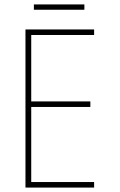

<svg xmlns="http://www.w3.org/2000/svg" viewBox="-20 -847 540 867"><path d="M95 0V-714H405V-689H121V-389H388V-364H121V-25H405V0ZM133 -803V-827H361V-803Z"/></svg>

Font: Noto Sans Mono ExtraCondensed Thin
Style: Regular
Weight: 100
Width: 2
Designer: Monotype Design Team
Foundry: Monotype Imaging Inc.
Version: Version 2.014; ttfautohint (v1.8.4.7-5d5b)